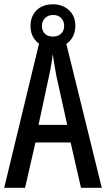

<svg xmlns="http://www.w3.org/2000/svg" viewBox="-20 -892 503 912"><path d="M364.7 0 315.4 -215.3H148.4L99.1 0H0L172.4 -713.9H287.6L463.4 0ZM299.3 -298.8 248.5 -527.8Q245.1 -546.9 241.7 -565.7Q238.3 -584.5 235.6 -601.8Q232.9 -619.1 230.5 -635.3Q229 -619.6 226.3 -602.1Q223.6 -584.5 220.2 -566.2Q216.8 -547.9 212.4 -528.8L163.1 -298.8ZM231.4 -666Q182.6 -666 153.8 -694.3Q125 -722.7 125 -768.6Q125 -814.9 153.8 -843.3Q182.6 -871.6 231.4 -871.6Q277.8 -871.6 307.9 -843.5Q337.9 -815.4 337.9 -770Q337.9 -723.6 308.8 -694.8Q279.8 -666 231.4 -666ZM232.4 -718.3Q255.4 -718.3 270 -731.9Q284.7 -745.6 284.7 -768.6Q284.7 -791.5 270.8 -806.2Q256.8 -820.8 232.4 -820.8Q209 -820.8 194.1 -806.2Q179.2 -791.5 179.2 -769Q179.2 -746.1 192.6 -732.2Q206.1 -718.3 232.4 -718.3Z"/></svg>

Font: Open Sans Condensed Medium
Style: Regular
Weight: 500
Width: 3
Designer: Monotype Design Team
Foundry: Monotype Imaging Inc.
Version: Version 3.000